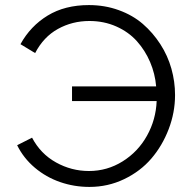

<svg xmlns="http://www.w3.org/2000/svg" viewBox="-20 -734 755 760"><path d="M334 5.9Q273.4 5.9 217.8 -13.4Q162.1 -32.7 117.7 -70.3Q73.2 -107.9 47.9 -159.2L106.9 -189Q140.6 -125 201.7 -91.1Q262.7 -57.1 332 -57.1Q404.3 -57.1 465.3 -95.2Q526.4 -133.3 561.8 -196.8Q597.2 -260.3 600.1 -334H265.1V-392.1H598.1Q593.8 -442.4 574.2 -488.3Q554.7 -534.2 522 -570.8Q489.3 -607.4 440.4 -629.2Q391.6 -650.9 334 -650.9Q266.1 -650.9 209.2 -619.4Q152.3 -587.9 119.1 -523.9L61 -559.1Q100.6 -630.9 168.7 -672.4Q236.8 -713.9 332 -713.9Q395 -713.9 450.2 -693.8Q505.4 -673.8 545.4 -639.2Q585.4 -604.5 614.7 -559.1Q644 -513.7 658.4 -462.4Q672.9 -411.1 672.9 -357.9Q672.9 -288.6 647.7 -222.9Q622.6 -157.2 579.1 -106.4Q535.6 -55.7 471.4 -24.9Q407.2 5.9 334 5.9Z"/></svg>

Font: Rawline
Style: Regular
Weight: 400
Designer: Matt McInerney, Pablo Impallari, Rodrigo Fuenzalida
Foundry: Matt McInerney, Pablo Impallari, Rodrigo Fuenzalida
Version: Version 4.020;PS 004.020;hotconv 1.0.88;makeotf.lib2.5.64775